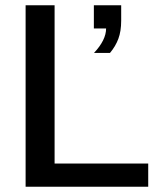

<svg xmlns="http://www.w3.org/2000/svg" viewBox="-20 -708 614 728"><path d="M542 -87.9V0H77.1V-688H187V-87.9ZM439.5 -629.9Q439.5 -589.4 428.7 -560.8Q418 -532.2 397 -507.3H336.4Q382.3 -556.2 382.3 -600.1H335.9V-688H439.5Z"/></svg>

Font: Arimo Medium
Style: Regular
Weight: 500
Designer: Steve Matteson
Foundry: Monotype Imaging Inc.
Version: Version 1.33